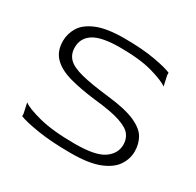

<svg xmlns="http://www.w3.org/2000/svg" viewBox="-114 -605 758 742"><g transform="rotate(30 265.0 -234.0)"><path d="M284 10Q196 10 134.5 0Q73 -10 50 -20V-30L40 -76Q58 -61 119 -45Q180 -29 280 -29Q371 -29 407.5 -54.5Q444 -80 444 -120Q444 -144 430.5 -162.5Q417 -181 377.5 -194.5Q338 -208 259 -216Q193 -224 144 -237.5Q95 -251 68 -278Q41 -305 41 -351Q41 -383 58.5 -412Q76 -441 120 -459.5Q164 -478 243 -478Q322 -478 378 -468Q434 -458 456 -448V-438L466 -392Q447 -407 391 -423Q335 -439 246 -439Q164 -439 128.5 -416.5Q93 -394 93 -352Q93 -322 111.5 -303Q130 -284 175 -272.5Q220 -261 299 -252Q380 -243 422.5 -224Q465 -205 480 -178.5Q495 -152 495 -119Q495 -85 475 -55.5Q455 -26 409 -8Q363 10 284 10Z"/></g></svg>

Font: Red Rose Light
Style: Regular
Weight: 300
Designer: Jaikishan Patel
Version: Version 1.001; ttfautohint (v1.8.3)